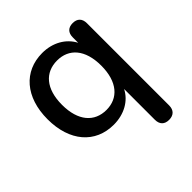

<svg xmlns="http://www.w3.org/2000/svg" viewBox="-184 -634 958 958"><g transform="rotate(-45 295.5 -155.0)"><path d="M469 187C501 187 520 169 520 136V-444C520 -477 502 -495 470 -495C438 -495 420 -477 420 -444V-406C391 -462 331 -497 257 -497C128 -497 42 -400 42 -244C42 -88 127 9 257 9C330 9 391 -25 419 -81V136C419 169 437 187 469 187ZM283 -69C199 -69 144 -130 144 -244C144 -358 199 -418 283 -418C366 -418 421 -358 421 -244C421 -130 366 -69 283 -69Z"/></g></svg>

Font: Nunito SemiBold
Style: Regular
Weight: 600
Designer: Vernon Adams
Foundry: Vernon Adams
Version: Version 3.602